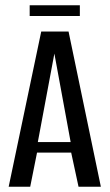

<svg xmlns="http://www.w3.org/2000/svg" viewBox="-20 -711 417 731"><path d="M13 0 137 -591H241L364 0H279L251 -130H121L95 0ZM124 -170H249L187 -507ZM93 -650V-691H284V-650Z"/></svg>

Font: Alumni Sans Thin Medium
Style: Regular
Weight: 500
Version: Version 1.018